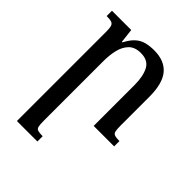

<svg xmlns="http://www.w3.org/2000/svg" viewBox="-216 -619 1001 1001"><g transform="rotate(45 284.0 -118.5)"><path d="M537 -39V0H386V-301Q386 -366 365.5 -404.5Q345 -443 292 -443Q248 -443 224.5 -419Q201 -395 192 -357Q183 -319 183 -276V167Q183 193 186 206Q189 219 200.5 222.5Q212 226 236 226V265H85V-394Q85 -420 81 -432.5Q77 -445 65 -449Q53 -453 29 -453V-492H171L180 -414H184Q204 -452 225.5 -470.5Q247 -489 273 -495.5Q299 -502 331 -502Q407 -502 445.5 -456.5Q484 -411 484 -313V-100Q484 -73 487 -60Q490 -47 501.5 -43Q513 -39 537 -39Z"/></g></svg>

Font: Noto Serif Armenian
Style: Regular
Weight: 400
Designer: Monotype Design Team
Foundry: Monotype Imaging Inc.
Version: Version 2.007